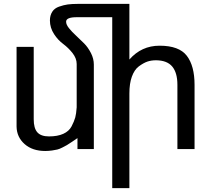

<svg xmlns="http://www.w3.org/2000/svg" viewBox="-20 -764 1082 984"><path d="M373 -436Q373 -464.8 351.6 -492.2Q330.6 -518.6 304.7 -538.1Q277.3 -558.1 257.3 -588.9Q235.8 -621.6 235.8 -659.2Q235.8 -685.1 248 -704.1Q259.3 -721.7 282.7 -730Q306.6 -738.3 327.1 -741.2Q349.1 -744.1 379.9 -744.1H643.1V-459Q705.1 -529.8 797.9 -529.8Q897.9 -529.8 937.5 -478Q977.1 -426.3 977.1 -329.1V0H889.2V-329.1Q889.2 -391.1 862.8 -422.9Q836.4 -454.6 779.8 -455.1Q754.9 -455.1 734.9 -448.2Q715.3 -441.4 691.4 -423.8Q668.9 -407.2 655.8 -371.1Q643.1 -336.4 643.1 -284.2V200.2H555.2V-675.8H373Q318.8 -675.8 318.8 -652.8Q318.8 -637.7 333.5 -619.6Q349.6 -599.6 369.1 -582Q383.3 -569.3 411.1 -541.5Q430.7 -522 446.3 -491.7Q460.9 -462.9 460.9 -433.1V0H377V-56.2Q359.9 -44.4 349.6 -37.6Q343.8 -33.7 337.9 -30Q332 -26.4 328.4 -23.9Q324.7 -21.5 323.2 -20.5Q320.8 -19 300.3 -8.3Q284.2 0 273.4 2.4Q256.8 5.9 246.6 7.3Q228 9.8 211.9 9.8Q146.5 9.8 106.4 -25.4Q65.9 -61 64.9 -115.2V-523.9H152.8V-152.8Q152.8 -107.4 170.9 -86.4Q189.5 -64.9 231 -64.9Q274.9 -64.9 304.2 -78.1Q333.5 -91.3 346.7 -116.2Q359.9 -141.6 365.7 -162.1Q370.6 -179.7 373 -213.9Z"/></svg>

Font: Miedinger*
Style: Book
Weight: 400
Version: Version 001.000